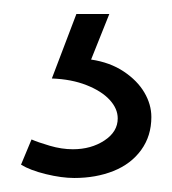

<svg xmlns="http://www.w3.org/2000/svg" viewBox="-20 -33 246 274"><path d="M54 79Q82 80 103.5 88.5Q125 97 136.5 109.5Q148 122 148 136Q148 155 129 167.5Q110 180 84 180Q68 180 51 175Q34 170 25 166L10 202Q23 210 45.5 215.5Q68 221 86 221Q117 221 142 211Q167 201 181.5 181Q196 161 196 134Q196 116 186 99Q176 82 156.5 69Q137 56 110 52L136 -13H89Z"/></svg>

Font: Catamaran ExtraLight
Style: Regular
Weight: 250
Designer: Pria Ravichandran
Version: Version 2.000